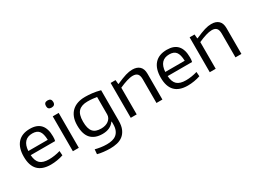

<svg xmlns="http://www.w3.org/2000/svg" viewBox="-48 -1557 3439 2574"><g transform="rotate(-30 1671.5 -270.5)"><path d="M315 9Q51 9 51 -264Q51 -402 116.5 -475.5Q182 -549 307 -549Q527 -549 527 -306Q527 -284 525.5 -266.5Q524 -249 520 -237H142Q148 -145 192 -105Q236 -65 328 -65Q370 -65 416 -72Q462 -79 504 -92L509 -23Q466 -8 414.5 0.5Q363 9 315 9ZM305 -479Q154 -479 142 -301H443Q440 -397 408 -438Q376 -479 305 -479Z M704 -649Q648 -649 648 -704Q648 -760 704 -760Q761 -760 761 -704Q761 -649 704 -649ZM658 -540H750V0H658Z M1114 219Q1063 219 1010 213Q957 207 918 196L924 124Q962 134 1008.5 141Q1055 148 1101 148Q1145 148 1183 139Q1221 130 1248.5 108Q1276 86 1292 49Q1308 12 1308 -44V-84H1302Q1243 -1 1121 -1Q1005 -1 943 -66Q881 -131 881 -270Q881 -342 901.5 -394.5Q922 -447 959 -481.5Q996 -516 1047.5 -533Q1099 -550 1162 -550Q1211 -550 1270 -543.5Q1329 -537 1395 -519V-50Q1395 32 1371.5 84Q1348 136 1309 166Q1270 196 1219 207.5Q1168 219 1114 219ZM1142 -73Q1175 -73 1204.5 -81.5Q1234 -90 1255.5 -106.5Q1277 -123 1290 -146Q1303 -169 1303 -199V-468Q1276 -472 1239 -476Q1202 -480 1160 -480Q1068 -480 1021 -433Q974 -386 974 -275Q974 -220 984 -181.5Q994 -143 1014.5 -119Q1035 -95 1066.5 -84Q1098 -73 1142 -73Z M1554 -540H1630L1636 -476H1642Q1687 -496 1723 -510Q1759 -524 1788.5 -533Q1818 -542 1843.5 -546Q1869 -550 1893 -550Q1965 -550 2004.5 -512.5Q2044 -475 2044 -400V0H1952V-367Q1952 -425 1929 -450Q1906 -475 1858 -475Q1817 -475 1762.5 -458Q1708 -441 1646 -413V0H1554Z M2435 9Q2171 9 2171 -264Q2171 -402 2236.5 -475.5Q2302 -549 2427 -549Q2647 -549 2647 -306Q2647 -284 2645.5 -266.5Q2644 -249 2640 -237H2262Q2268 -145 2312 -105Q2356 -65 2448 -65Q2490 -65 2536 -72Q2582 -79 2624 -92L2629 -23Q2586 -8 2534.5 0.5Q2483 9 2435 9ZM2425 -479Q2274 -479 2262 -301H2563Q2560 -397 2528 -438Q2496 -479 2425 -479Z M2777 -540H2853L2859 -476H2865Q2910 -496 2946 -510Q2982 -524 3011.5 -533Q3041 -542 3066.5 -546Q3092 -550 3116 -550Q3188 -550 3227.5 -512.5Q3267 -475 3267 -400V0H3175V-367Q3175 -425 3152 -450Q3129 -475 3081 -475Q3040 -475 2985.5 -458Q2931 -441 2869 -413V0H2777Z"/></g></svg>

Font: Encode Sans Wide
Style: Regular
Weight: 400
Designer: Pablo Impallari, Andres Torresi
Foundry: Pablo Impallari, Andres Torresi
Version: Version 1.000; ttfautohint (v1.00) -l 8 -r 50 -G 200 -x 14 -